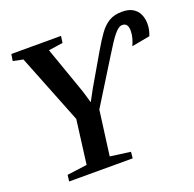

<svg xmlns="http://www.w3.org/2000/svg" viewBox="-131 -888 1032 1022"><g transform="rotate(-20 385.0 -376.5)"><path d="M90.5 0 95 -36 208 -51 240 -300 84 -693.5 27.5 -705 33.5 -743H315L309.5 -705L228.5 -693L322.5 -426L343 -357L377.5 -421L481 -599Q509.5 -648 534 -682.2Q558.5 -716.5 588.5 -734.8Q618.5 -753 663.5 -753Q701 -753 724.2 -738.8Q747.5 -724.5 758.5 -700.5Q769.5 -676.5 769.5 -647.5Q769.5 -628.5 766 -612.5Q762.5 -596.5 756 -580.5L653 -561.5Q660.5 -578 666.8 -599Q673 -620 673 -642Q673 -663.5 665.2 -674.8Q657.5 -686 640.5 -686Q629 -686 617.8 -677.8Q606.5 -669.5 593.5 -653.8Q580.5 -638 565.2 -614.5Q550 -591 531 -560.5L372.5 -305L339 -51.5L454 -36L450.5 0Z"/></g></svg>

Font: Merriweather 60pt SemiBold
Style: Italic
Weight: 600
Italic angle: -7.8°
Version: Version 2.101